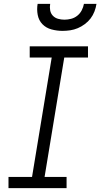

<svg xmlns="http://www.w3.org/2000/svg" viewBox="-20 -975 520 995"><path d="M24 0V-58H146L248 -677H134V-735H436V-677H313L211 -58H325V0ZM304 -815Q275 -815 247 -822.5Q219 -830 200 -849.5Q181 -869 175.5 -897.5Q170 -926 175 -955H240Q237 -938 240 -921.5Q243 -905 254 -893.5Q265 -882 281 -877.5Q297 -873 314 -873Q331 -873 348.5 -877.5Q366 -882 380.5 -893.5Q395 -905 403.5 -921.5Q412 -938 415 -955H480Q477 -935 469.5 -915.5Q462 -896 449.5 -879.5Q437 -863 419.5 -850Q402 -837 383 -829Q364 -821 344 -818Q324 -815 304 -815Z"/></svg>

Font: Iosevka Etoile Light Oblique
Style: Regular
Weight: 300
Italic angle: -9°
Designer: Belleve Invis
Foundry: Belleve Invis
Version: Version 15.5.2; ttfautohint (v1.8.4)